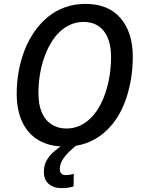

<svg xmlns="http://www.w3.org/2000/svg" viewBox="-20 -745 729 989"><path d="M316 10Q234 10 178.5 -23Q123 -56 94.5 -117Q66 -178 66 -262Q66 -322 76.5 -379.5Q87 -437 107.5 -488.5Q128 -540 158 -583Q188 -626 227 -658Q266 -690 315 -707.5Q364 -725 420 -725Q538 -725 601 -651.5Q664 -578 664 -452Q664 -391 654 -333.5Q644 -276 625 -224Q606 -172 577 -129.5Q548 -87 509 -55.5Q470 -24 422 -7Q374 10 316 10ZM322 -83Q357 -83 387.5 -96Q418 -109 443.5 -133Q469 -157 489 -191Q509 -225 523 -266.5Q537 -308 544.5 -354.5Q552 -401 552 -452Q552 -537 515 -584.5Q478 -632 411 -632Q376 -632 345 -619Q314 -606 288 -581.5Q262 -557 242 -523Q222 -489 207.5 -448Q193 -407 185.5 -360.5Q178 -314 178 -264Q178 -207 195 -166.5Q212 -126 245 -104.5Q278 -83 322 -83ZM297 224Q256 224 231 202.5Q206 181 206 140Q206 108 219 83.5Q232 59 255 38.5Q278 18 306 0H378Q358 16 337.5 35.5Q317 55 303 77Q289 99 288 125Q288 141 296 149Q304 157 318 157Q329 157 339.5 155Q350 153 360 151L359 215Q344 220 329 222Q314 224 297 224Z"/></svg>

Font: Noto Sans Display Medium
Style: Italic
Weight: 500
Italic angle: -12°
Designer: Monotype Design Team
Foundry: Monotype Imaging Inc.
Version: Version 2.003